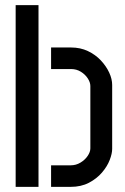

<svg xmlns="http://www.w3.org/2000/svg" viewBox="-20 -728 487 748"><path d="M179 0V-84H256Q276 -84 293.5 -94.5Q311 -105 321.5 -120.5Q332 -136 332 -150V-393Q332 -407 322 -422.5Q312 -438 295 -448.5Q278 -459 257 -459H179V-543H257Q293 -543 322.5 -529Q352 -515 373 -492.5Q394 -470 405.5 -445Q417 -420 417 -397V-148Q417 -130 407.5 -105Q398 -80 377.5 -56Q357 -32 326.5 -16Q296 0 255 0ZM41 0V-708H130V0Z"/></svg>

Font: Stick No Bills Medium
Style: Regular
Weight: 500
Version: Version 2.000